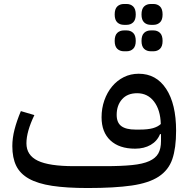

<svg xmlns="http://www.w3.org/2000/svg" viewBox="-20 -934 949 966"><path d="M421 12Q315 12 242.5 1Q170 -10 125.5 -35Q81 -60 61.5 -100Q42 -140 42 -199Q42 -239 53 -282Q64 -325 85 -375L153 -355Q113 -272 113 -213Q113 -153 170 -125.5Q227 -98 352 -98H509Q590 -98 644.5 -103.5Q699 -109 731 -123.5Q763 -138 776.5 -162Q790 -186 790 -224V-259H785Q771 -224 738 -205Q705 -186 660 -186Q580 -186 535.5 -227.5Q491 -269 491 -344Q491 -389 505 -429Q519 -469 544 -499Q569 -529 603 -546Q637 -563 678 -563Q766 -563 816 -487Q866 -411 866 -276Q866 -189 847 -133.5Q828 -78 778.5 -45.5Q729 -13 642.5 -0.5Q556 12 421 12ZM682 -282Q724 -282 749 -289Q774 -296 789 -310Q787 -381 755 -423Q723 -465 670 -465Q621 -465 594 -434.5Q567 -404 567 -356Q567 -317 590.5 -299.5Q614 -282 662 -282ZM739 -676Q718 -676 705 -688.5Q692 -701 692 -728Q692 -756 705 -768.5Q718 -781 739 -781H752Q772 -781 785 -768.5Q798 -756 798 -728Q798 -701 785 -688.5Q772 -676 752 -676ZM739 -809Q718 -809 705 -821.5Q692 -834 692 -861Q692 -889 705 -901.5Q718 -914 739 -914H752Q772 -914 785 -901.5Q798 -889 798 -861Q798 -834 785 -821.5Q772 -809 752 -809ZM604 -676Q583 -676 570 -688.5Q557 -701 557 -728Q557 -756 570 -768.5Q583 -781 604 -781H617Q637 -781 650 -768.5Q663 -756 663 -728Q663 -701 650 -688.5Q637 -676 617 -676ZM604 -809Q583 -809 570 -821.5Q557 -834 557 -861Q557 -889 570 -901.5Q583 -914 604 -914H617Q637 -914 650 -901.5Q663 -889 663 -861Q663 -834 650 -821.5Q637 -809 617 -809Z"/></svg>

Font: IBM Plex Sans Arabic Text
Style: Regular
Weight: 450
Designer: Mike Abbink, Paul van der Laan, Pieter van Rosmalen, Wael Morcos, Khajak Apelian
Foundry: Bold Monday
Version: Version 1.2